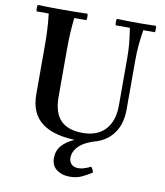

<svg xmlns="http://www.w3.org/2000/svg" viewBox="-98 -782 936 1088"><g transform="rotate(10 370.0 -238.5)"><path d="M395 15Q252 15 181 -38.5Q110 -92 110 -201V-490Q110 -535 107.5 -578.5Q105 -622 100 -665H30Q26 -684 30 -702Q65 -701 102.5 -700.5Q140 -700 174 -700Q209 -700 246 -700.5Q283 -701 317 -702Q321 -684 317 -665H247Q242 -622 239.5 -578.5Q237 -535 237 -490V-210Q237 -119 279 -75.5Q321 -32 406 -32Q491 -32 536.5 -82Q582 -132 582 -220V-490Q582 -535 578.5 -574Q575 -613 567 -665H485Q481 -684 485 -702Q523 -701 555.5 -700.5Q588 -700 607 -700Q624 -700 650.5 -700.5Q677 -701 711 -702Q715 -684 711 -665H644Q636 -613 632.5 -574Q629 -535 629 -490V-205Q629 -102 568 -43.5Q507 15 395 15ZM376 225Q331 225 301 202Q271 179 271 136Q271 94 296.5 64.5Q322 35 368.5 14.5Q415 -6 475 -21L494 0Q427 19 395 50Q363 81 363 119Q363 140 376.5 154.5Q390 169 417 169Q431 169 448.5 164Q466 159 488 148Q500 162 503 179Q474 198 444.5 211.5Q415 225 376 225Z"/></g></svg>

Font: Poltawski Nowy Medium
Style: Regular
Weight: 500
Version: Version 1.001;gftools[0.9.25]